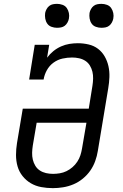

<svg xmlns="http://www.w3.org/2000/svg" viewBox="-20 -967 640 995"><path d="M254 8Q223 8 193.5 2.5Q164 -3 139.5 -17.5Q115 -32 97 -54.5Q79 -77 71 -105Q63 -133 63 -163.5Q63 -194 68 -225L98 -404H440L459 -522Q462 -541 462.5 -559.5Q463 -578 459 -595Q455 -612 446 -627Q437 -642 422.5 -651.5Q408 -661 390 -665Q372 -669 354 -669Q329 -669 304 -663.5Q279 -658 257.5 -642.5Q236 -627 223 -603.5Q210 -580 206 -555H131L160 -735H235L224 -668Q238 -687 256.5 -702Q275 -717 296.5 -726.5Q318 -736 340 -739.5Q362 -743 383 -743Q412 -743 439.5 -736.5Q467 -730 488 -714Q509 -698 522.5 -674.5Q536 -651 542 -624Q548 -597 547 -568Q546 -539 541 -510L487 -185Q483 -159 473.5 -132.5Q464 -106 448 -83Q432 -60 409.5 -41.5Q387 -23 361 -12Q335 -1 307.5 3.5Q280 8 254 8ZM255 -66Q272 -66 290 -69Q308 -72 324.5 -80Q341 -88 355.5 -100.5Q370 -113 380.5 -129Q391 -145 396.5 -162Q402 -179 405 -197L428 -331H170L150 -213Q147 -194 146.5 -175.5Q146 -157 150 -140Q154 -123 163 -108Q172 -93 186.5 -83.5Q201 -74 218.5 -70Q236 -66 255 -66ZM505 -823Q491 -823 477 -828Q463 -833 455 -844.5Q447 -856 444.5 -870.5Q442 -885 444 -900Q446 -910 451.5 -920Q457 -930 465.5 -936.5Q474 -943 484.5 -945Q495 -947 506 -947Q520 -947 534 -942Q548 -937 556 -925.5Q564 -914 567 -899.5Q570 -885 567 -870Q565 -860 559.5 -850Q554 -840 545.5 -833.5Q537 -827 526.5 -825Q516 -823 505 -823ZM275 -823Q261 -823 247 -828Q233 -833 225 -844.5Q217 -856 214.5 -870.5Q212 -885 214 -900Q216 -910 221.5 -920Q227 -930 235.5 -936.5Q244 -943 254.5 -945Q265 -947 276 -947Q290 -947 304 -942Q318 -937 326 -925.5Q334 -914 337 -899.5Q340 -885 337 -870Q335 -860 329.5 -850Q324 -840 315.5 -833.5Q307 -827 296.5 -825Q286 -823 275 -823Z"/></svg>

Font: Iosevka HT Extended
Style: Italic
Weight: 400
Width: 7
Italic angle: -9°
Monospace: yes
Designer: Belleve Invis
Foundry: Belleve Invis
Version: Version 32.3.0; ttfautohint (v1.8.4)